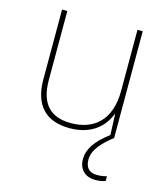

<svg xmlns="http://www.w3.org/2000/svg" viewBox="-111 -614 795 917"><g transform="rotate(15 286.5 -155.5)"><path d="M389 131C389 80 435 36 481 0V-528H455V-226C455 -82 377 -15 262 -15C163 -15 108 -68 108 -186V-528H82V-182C82 -57 144 10 262 10C374 10 431 -50 454 -111H456L460 -9C393 41 363 87 363 135C363 190 399 217 445 217C466 217 484 213 495 209V185C484 189 466 192 447 192C408 192 389 170 389 131Z"/></g></svg>

Font: Noto Sans Arabic Thin
Style: Regular
Weight: 100
Designer: Monotype Design Team, Nadine Chahine, Nizar Qandah and Khaled Hosny
Foundry: Monotype Imaging Inc.
Version: Version 2.012